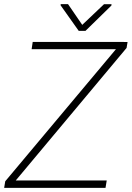

<svg xmlns="http://www.w3.org/2000/svg" viewBox="-27 -915 641 935"><path d="M492.7 -36.1 486.8 0H6.3L12.2 -36.1ZM589.4 -681.6 19.5 0H-6.8L-1.5 -32.2L566.9 -710.4H594.2ZM576.7 -710.9 571.3 -675.3H127L132.3 -710.9ZM304.2 -895 373.5 -793.9 479.5 -894.5H516.1L515.6 -888.2L389.2 -764.6H356.4L268.1 -889.2L268.6 -895Z"/></svg>

Font: Roboto ExtraLight
Style: Italic
Weight: 250
Designer: Christian Robertson
Foundry: Google
Version: Version 3.009; 2024